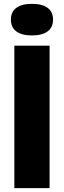

<svg xmlns="http://www.w3.org/2000/svg" viewBox="-20 -977 332 997"><path d="M54.5 0V-740H237.5V0ZM146 -793Q93 -793 64.8 -814Q36.5 -835 36.5 -875Q36.5 -915.5 64.8 -936.2Q93 -957 146 -957Q199 -957 227.2 -936.2Q255.5 -915.5 255.5 -875Q255.5 -835 227.2 -814Q199 -793 146 -793Z"/></svg>

Font: Encode Sans SmCnd XBd
Style: Regular
Weight: 800
Width: 4
Designer: Multiple Designers
Foundry: Impallari Type
Version: Version 3.002; ttfautohint (v1.8.3) -l 8 -r 50 -G 200 -x 14 